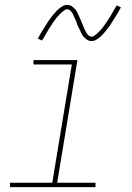

<svg xmlns="http://www.w3.org/2000/svg" viewBox="-20 -766 540 786"><path d="M371 0H21V-18H194L274 -502H117V-520H297L214 -18H371ZM354 -598Q348 -598 342 -600.5Q336 -603 331.5 -607Q327 -611 322.5 -615.5Q318 -620 315.5 -625Q313 -630 310.5 -635.5Q308 -641 305.5 -646.5Q303 -652 300 -657.5Q297 -663 295 -669.5Q293 -676 290.5 -682Q288 -688 285 -693.5Q282 -699 280.5 -703.5Q279 -708 275 -714Q271 -720 266.5 -724Q262 -728 256 -728Q251 -728 249 -727Q247 -726 243 -723.5Q239 -721 234.5 -717Q230 -713 224 -707Q218 -701 216 -698.5Q214 -696 211.5 -693Q209 -690 206.5 -686.5Q204 -683 201.5 -679.5Q199 -676 196 -672Q193 -668 190.5 -663.5Q188 -659 184.5 -654.5Q181 -650 178.5 -645Q176 -640 172.5 -634.5Q169 -629 166 -623.5Q163 -618 159.5 -612Q156 -606 152 -600L135 -608Q141 -620 147 -630Q153 -640 159 -649Q165 -658 169.5 -666Q174 -674 179.5 -681.5Q185 -689 189.5 -695Q194 -701 198.5 -706.5Q203 -712 210.5 -720Q218 -728 226 -734Q234 -740 240.5 -743Q247 -746 256 -746Q262 -746 268 -743.5Q274 -741 278.5 -737Q283 -733 287.5 -728.5Q292 -724 294.5 -719Q297 -714 299.5 -708.5Q302 -703 304.5 -697.5Q307 -692 309.5 -686.5Q312 -681 314.5 -674.5Q317 -668 319.5 -662Q322 -656 324.5 -650.5Q327 -645 329 -640.5Q331 -636 335 -630Q339 -624 343.5 -620Q348 -616 354 -616Q359 -616 361 -617Q363 -618 367 -620.5Q371 -623 375.5 -627Q380 -631 386 -637Q392 -643 394 -645.5Q396 -648 398.5 -651Q401 -654 403.5 -657.5Q406 -661 408.5 -664.5Q411 -668 414 -672Q417 -676 419.5 -680.5Q422 -685 425.5 -689.5Q429 -694 431.5 -699Q434 -704 437.5 -709.5Q441 -715 444 -720.5Q447 -726 450.5 -732Q454 -738 458 -744L475 -736Q469 -724 463 -714Q457 -704 451 -695Q445 -686 440.5 -678Q436 -670 430.5 -662.5Q425 -655 420.5 -649Q416 -643 411.5 -637.5Q407 -632 399.5 -624Q392 -616 384 -610Q376 -604 369.5 -601Q363 -598 354 -598Z"/></svg>

Font: Iosevka Thin Oblique
Style: Regular
Weight: 100
Italic angle: -9°
Monospace: yes
Designer: Belleve Invis
Foundry: Belleve Invis
Version: Version 32.5.0; ttfautohint (v1.8.4)